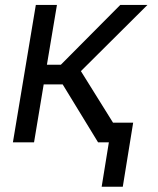

<svg xmlns="http://www.w3.org/2000/svg" viewBox="-20 -565 627 762"><path d="M31.2 0 122.2 -545.5H206L166.2 -308.2H221.6L457.4 -545.5H565.3L301.1 -282.7L477.3 0H369.3L228.7 -230.1H153.4L115.1 0ZM508.5 -78.1 467.3 176.1H383.5L424.7 -78.1Z"/></svg>

Font: Inter UI
Style: Italic
Weight: 400
Italic angle: -9.39999°
Designer: Rasmus Andersson
Foundry: rsms
Version: 3.2;8d6f07862